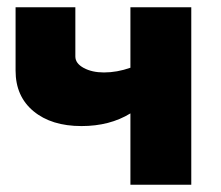

<svg xmlns="http://www.w3.org/2000/svg" viewBox="-20 -510 610 530"><path d="M205 -162Q122 -162 72.5 -203Q23 -244 23 -315V-490H188V-354Q188 -335 211 -322.5Q234 -310 267 -310Q303 -310 340 -323V-490H508V0H340V-197Q283 -162 205 -162Z"/></svg>

Font: Cantarell Extra Bold
Style: Regular
Weight: 800
Designer: Dave Crossland, Nikolaus Waxweiler, Florian Fecher, Jacques Le Bailly, Eben Sorkin, Alexei Vanyashin, Alexios Zavras, Em
Version: Version 0.303